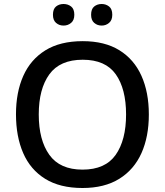

<svg xmlns="http://www.w3.org/2000/svg" viewBox="-20 -931 825 961"><path d="M725 -358Q725 -247 688 -164.5Q651 -82 577 -36Q503 10 393 10Q280 10 206 -36Q132 -82 96 -165Q60 -248 60 -359Q60 -469 96.5 -551Q133 -633 207 -679Q281 -725 394 -725Q504 -725 577.5 -679.5Q651 -634 688 -551.5Q725 -469 725 -358ZM174 -358Q174 -230 227 -156Q280 -82 393 -82Q507 -82 559 -156Q611 -230 611 -358Q611 -486 559.5 -559Q508 -632 394 -632Q280 -632 227 -559Q174 -486 174 -358ZM245 -857Q245 -886 260.5 -898.5Q276 -911 298 -911Q320 -911 336 -898.5Q352 -886 352 -857Q352 -830 336 -816.5Q320 -803 298 -803Q276 -803 260.5 -816.5Q245 -830 245 -857ZM436 -857Q436 -886 451.5 -898.5Q467 -911 489 -911Q510 -911 526 -898.5Q542 -886 542 -857Q542 -830 526 -816.5Q510 -803 489 -803Q467 -803 451.5 -816.5Q436 -830 436 -857Z"/></svg>

Font: Noto Sans Arabic Med
Style: Regular
Weight: 500
Designer: Monotype Design Team, Nadine Chahine, Nizar Qandah and Khaled Hosny
Foundry: Monotype Imaging Inc.
Version: Version 2.012; ttfautohint (v1.8.4.7-5d5b)